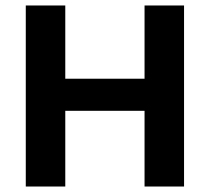

<svg xmlns="http://www.w3.org/2000/svg" viewBox="-20 -680 765 700"><path d="M74 0V-660H218V-393H507V-660H651V0H507V-276H218V0Z"/></svg>

Font: Bricolage Grotesque 10pt Bricolage Grotesque 10pt Regular
Style: Bold
Weight: 700
Designer: Mathieu Triay
Foundry: Atelier Triay
Version: Version 1.000; ttfautohint (v1.8.4.7-5d5b);gftools[0.9.32]